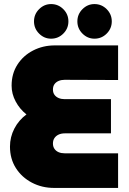

<svg xmlns="http://www.w3.org/2000/svg" viewBox="-20 -923 636 943"><path d="M444 -733Q410 -733 385 -758Q360 -783 360 -818Q360 -853 385 -878Q410 -903 444 -903Q479 -903 504 -878Q529 -853 529 -818Q529 -783 504 -758Q479 -733 444 -733ZM231 -733Q197 -733 172 -758Q147 -783 147 -818Q147 -853 172 -878Q197 -903 231 -903Q266 -903 291 -878Q316 -853 316 -818Q316 -783 291 -758Q266 -733 231 -733ZM246 0Q186 0 136.5 -26Q87 -52 58 -97.5Q29 -143 29 -203Q29 -250 50.5 -291.5Q72 -333 110 -361Q77 -387 57 -424.5Q37 -462 37 -502Q37 -561 65.5 -605.5Q94 -650 142.5 -675Q191 -700 249 -700H560V-530L297 -531Q281 -531 268 -525.5Q255 -520 247.5 -509.5Q240 -499 240 -483Q240 -468 247.5 -457.5Q255 -447 268 -441.5Q281 -436 297 -436H525V-268H298Q281 -268 268 -262Q255 -256 247.5 -245Q240 -234 240 -218Q240 -203 247.5 -192Q255 -181 268 -175.5Q281 -170 298 -170H560V0Z"/></svg>

Font: MuseoModerno Thin Black
Style: Regular
Weight: 900
Version: Version 1.002